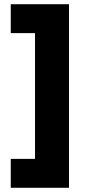

<svg xmlns="http://www.w3.org/2000/svg" viewBox="-20 -690 411 910"><path d="M307 200V-670H31V-533H146V63H31V200Z"/></svg>

Font: LT Wave Text Black
Style: Regular
Weight: 900
Designer: Daniel Lyons
Version: Version 2.5 (Glyphs App)